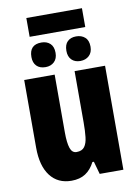

<svg xmlns="http://www.w3.org/2000/svg" viewBox="-96 -933 720 1006"><g transform="rotate(-10 264.5 -430.5)"><path d="M479 -553.2V0H353L334 -67.9H326.2Q306.6 -29.3 276.6 -9.8Q246.6 9.8 202.1 9.8Q129.4 9.8 89.1 -43.2Q48.8 -96.2 48.8 -192.9V-553.2H210.9V-246.1Q210.9 -190.4 220.5 -162.1Q230 -133.8 253.9 -133.8Q283.2 -133.8 296.4 -151.9Q309.6 -169.9 313.2 -202.6Q316.9 -235.4 316.9 -279.8V-553.2ZM412.1 -871.1V-771H116.2V-871.1ZM171.4 -731Q199.7 -731 217.5 -714.6Q235.4 -698.2 235.4 -665Q235.4 -634.3 217.5 -617.2Q199.7 -600.1 171.4 -600.1Q140.6 -600.1 123.8 -617.2Q106.9 -634.3 106.9 -665Q106.9 -731 171.4 -731ZM356 -731Q384.8 -731 403.1 -714.6Q421.4 -698.2 421.4 -665Q421.4 -634.3 403.1 -617.2Q384.8 -600.1 356 -600.1Q327.1 -600.1 310.1 -617.2Q293 -634.3 293 -665Q293 -698.2 310.1 -714.6Q327.1 -731 356 -731Z"/></g></svg>

Font: Open Sans Condensed ExtraBold
Style: Regular
Weight: 800
Width: 3
Designer: Monotype Design Team
Foundry: Monotype Imaging Inc.
Version: Version 3.000; ttfautohint (v1.8.4)